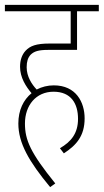

<svg xmlns="http://www.w3.org/2000/svg" viewBox="-20 -642 424 785"><path d="M225 -36 241 -15C292 -48 326 -86 326 -158C326 -224 291 -293 200 -293C175 -293 151 -287 130 -276C110 -297 89 -329 89 -367C89 -390 94 -406 105 -418C119 -432 137 -438 177 -438H295V-596H384V-622H0V-596H269V-464H183C127 -464 103 -454 85 -435C69 -418 62 -395 62 -369C62 -325 86 -288 109 -261C76 -234 55 -192 55 -137C55 -57 98 18 185 123L206 108C105 -17 82 -69 82 -137C82 -211 127 -267 199 -267C271 -267 299 -218 299 -156C299 -96 270 -62 225 -36Z"/></svg>

Font: Noto Sans Devanagari UI ExtraCondensed Thin
Style: Regular
Weight: 100
Width: 2
Designer: Jelle Bosma - Monotype Design Team
Foundry: Monotype Imaging Inc.
Version: Version 2.004